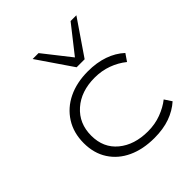

<svg xmlns="http://www.w3.org/2000/svg" viewBox="-208 -892 1034 1034"><g transform="rotate(-45 309.0 -374.5)"><path d="M372 8Q286 8 221 -22Q156 -52 119.5 -108.5Q83 -165 83 -242Q83 -320 120 -378.5Q157 -437 222 -468.5Q287 -500 373 -500Q439 -500 492.5 -481.5Q546 -463 585 -427L557 -386Q520 -416 473.5 -433Q427 -450 374 -450Q270 -450 205 -392.5Q140 -335 140 -242Q140 -149 205 -95.5Q270 -42 373 -42Q427 -42 473.5 -59.5Q520 -77 554 -104L581 -63Q543 -29 491.5 -10.5Q440 8 372 8ZM345 -558 209 -757H254L376 -602L498 -757H542L406 -558Z"/></g></svg>

Font: Nunito Sans 7pt Expanded ExtraLight
Style: Regular
Weight: 250
Width: 7
Designer: Vernon Adams
Foundry: Vernon Adams
Version: Version 3.101;gftools[0.9.27]